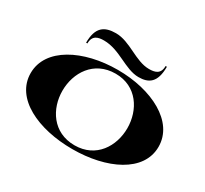

<svg xmlns="http://www.w3.org/2000/svg" viewBox="-186 -1240 1640 1533"><g transform="rotate(30 633.5 -473.0)"><path d="M635 15C950 15 1223 -113 1223 -345C1223 -576 950 -715 635 -715C318 -715 44 -576 44 -345C44 -113 318 15 635 15ZM635 -20C434 -20 334 -185 334 -350C334 -515 434 -680 635 -680C833 -680 933 -514 933 -349C933 -184 834 -20 635 -20ZM422 -863C568 -863 681 -747 805 -747C898 -747 961 -785 961 -932H949C949 -856 898 -845 845 -845C720 -845 607 -961 476 -961C370 -961 306 -919 306 -776H318C318 -852 370 -863 422 -863Z"/></g></svg>

Font: Sprat Extended Black
Style: Regular
Weight: 900
Width: 9
Designer: Ethan Nakache
Foundry: Collletttivo
Version: Version 2.000;Glyphs 3.2 (3217)